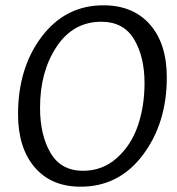

<svg xmlns="http://www.w3.org/2000/svg" viewBox="-20 -694 668 724"><path d="M284 10Q173 10 110.5 -63.5Q48 -137 48 -263Q48 -438 137.5 -556Q227 -674 370 -674Q482 -674 545.5 -601.5Q609 -529 609 -402Q609 -230 519 -110Q429 10 284 10ZM362 -612Q256 -612 193.5 -518Q131 -424 131 -288Q131 -185 170.5 -117.5Q210 -50 293 -50Q367 -50 421 -98.5Q475 -147 500 -220.5Q525 -294 525 -381Q525 -480 485.5 -546Q446 -612 362 -612Z"/></svg>

Font: Overlock
Style: Italic
Weight: 400
Designer: Dario Muhafara
Foundry: Dario Manuel Muhafara
Version: Version 1.001